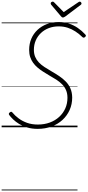

<svg xmlns="http://www.w3.org/2000/svg" viewBox="-20 -1558 1072 2351"><path d="M441 20Q371 20 314 3Q257 -14 214 -40.5Q171 -67 140.5 -96.5Q110 -126 92 -151Q87 -159 88.5 -166.5Q90 -174 99 -181Q110 -190 117.5 -189.5Q125 -189 131 -181Q163 -142 208 -108.5Q253 -75 311.5 -54Q370 -33 443 -33Q523 -33 589.5 -57.5Q656 -82 704.5 -126.5Q753 -171 779.5 -230.5Q806 -290 806 -360Q806 -413 789 -453Q772 -493 741.5 -524.5Q711 -556 669 -583Q627 -610 577 -638Q540 -660 505 -682.5Q470 -705 439.5 -731Q409 -757 386 -788.5Q363 -820 350 -859Q337 -898 337 -947Q337 -1022 363.5 -1084Q390 -1146 439 -1192Q488 -1238 554 -1263Q620 -1288 699 -1288Q766 -1288 824.5 -1269Q883 -1250 933 -1215.5Q983 -1181 1024 -1136Q1033 -1127 1031.5 -1119.5Q1030 -1112 1021 -1104Q1013 -1097 1004.5 -1097Q996 -1097 989 -1104Q949 -1143 904 -1172.5Q859 -1202 808.5 -1218.5Q758 -1235 698 -1235Q633 -1235 578 -1214Q523 -1193 482 -1154.5Q441 -1116 418 -1063.5Q395 -1011 395 -948Q395 -899 411 -861.5Q427 -824 455.5 -794Q484 -764 523.5 -738Q563 -712 610 -685Q659 -657 704.5 -626.5Q750 -596 786 -559Q822 -522 842.5 -474.5Q863 -427 864 -364Q864 -282 833 -212Q802 -142 745 -89.5Q688 -37 610.5 -8.5Q533 20 441 20ZM956 -1538Q965 -1538 971.5 -1530.5Q978 -1523 978 -1516Q978 -1510 976 -1506.5Q974 -1503 969 -1499L781 -1357Q771 -1351 764.5 -1347.5Q758 -1344 750 -1344Q743 -1344 737.5 -1348Q732 -1352 726 -1359L606 -1501Q603 -1506 602 -1510Q601 -1514 601 -1517Q601 -1527 609.5 -1532.5Q618 -1538 625 -1538Q632 -1538 635.5 -1535Q639 -1532 644 -1528L760 -1410L934 -1527Q942 -1532 946 -1535Q950 -1538 956 -1538ZM0 763H929V773H0ZM0 -20H929V0H0ZM0 -505H929V-500H0ZM0 -1283H929V-1273H0Z"/></svg>

Font: Playwrite NL Guides
Style: Regular
Weight: 400
Designer: Veronika Burian, José Scaglione
Foundry: TypeTogether
Version: Version 1.003